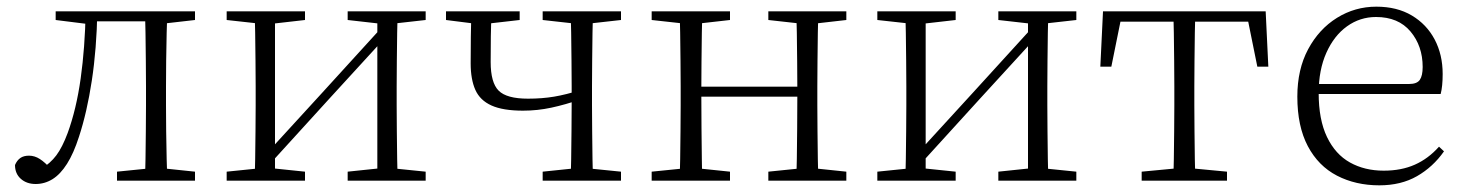

<svg xmlns="http://www.w3.org/2000/svg" viewBox="-20 -542 4396 576"><path d="M87 10Q60 10 42.5 -5.5Q25 -21 25 -47Q31 -61 41 -68Q51 -75 67 -75Q84 -75 99.5 -65Q115 -55 133 -35V-26H103V-35Q131 -52 149 -76Q167 -100 183 -143Q209 -214 222 -306.5Q235 -399 237 -508H272Q270 -396 255.5 -300.5Q241 -205 217 -132Q201 -82 181 -50.5Q161 -19 137.5 -4.5Q114 10 87 10ZM147 -482V-508H250V-470H243ZM252 -478V-508H444V-478ZM331 0V-27L440 -38H460L565 -27V0ZM415 0Q416 -24 416.5 -64.5Q417 -105 417.5 -148.5Q418 -192 418 -226V-283Q418 -316 417.5 -359.5Q417 -403 416.5 -443.5Q416 -484 415 -508H482Q481 -484 480 -443.5Q479 -403 478.5 -359.5Q478 -316 478 -283V-226Q478 -192 478.5 -148.5Q479 -105 480 -64.5Q481 -24 482 0ZM448 -470V-508H565V-482L460 -470Z M660 0V-27L768 -38H789L895 -27V0ZM1023 0V-27L1128 -38H1149L1257 -27V0ZM744 0Q745 -24 745.5 -64.5Q746 -105 746.5 -148.5Q747 -192 747 -226V-283Q747 -316 746.5 -359.5Q746 -403 745.5 -443.5Q745 -484 744 -508H805V0ZM785 -45 755 -61H761L945 -262L1130 -465L1158 -447H1152L968 -246ZM1112 0V-508H1173Q1172 -484 1171.5 -443.5Q1171 -403 1170.5 -359.5Q1170 -316 1170 -283V-226Q1170 -192 1170.5 -148.5Q1171 -105 1171.5 -64.5Q1172 -24 1173 0ZM660 -482V-508H895V-482L790 -470H769ZM1023 -482V-508H1257V-482L1150 -470H1129Z M1549 -210Q1489 -210 1454.5 -225.5Q1420 -241 1406 -272.5Q1392 -304 1392 -352Q1392 -393 1392.5 -431.5Q1393 -470 1394 -508H1455Q1453 -468 1452.5 -433Q1452 -398 1452 -356Q1452 -294 1476 -270Q1500 -246 1564 -246Q1606 -246 1642 -252Q1678 -258 1722 -272V-244Q1676 -228 1634 -219Q1592 -210 1549 -210ZM1692 0Q1693 -24 1693.5 -64.5Q1694 -105 1694.5 -150.5Q1695 -196 1695 -233V-283Q1695 -316 1694.5 -359.5Q1694 -403 1693.5 -443.5Q1693 -484 1692 -508H1759Q1758 -484 1757.5 -443.5Q1757 -403 1756.5 -359.5Q1756 -316 1756 -283V-226Q1756 -192 1756.5 -148.5Q1757 -105 1757.5 -64.5Q1758 -24 1759 0ZM1318 -482V-508H1539V-482L1434 -470H1413ZM1608 0V-27L1714 -38H1734L1843 -27V0ZM1608 -482V-508H1843V-482L1736 -470H1716Z M2019 0Q2020 -24 2020.5 -64.5Q2021 -105 2021.5 -148.5Q2022 -192 2022 -226V-283Q2022 -316 2021.5 -359.5Q2021 -403 2020.5 -443.5Q2020 -484 2019 -508H2087Q2086 -484 2085.5 -443Q2085 -402 2084.5 -357Q2084 -312 2084 -275V-256Q2084 -207 2084.5 -157Q2085 -107 2085.5 -65.5Q2086 -24 2087 0ZM2368 0Q2370 -24 2370.5 -65.5Q2371 -107 2371.5 -157Q2372 -207 2372 -256V-275Q2372 -312 2371.5 -357Q2371 -402 2370.5 -443Q2370 -484 2368 -508H2435Q2434 -484 2433.5 -443.5Q2433 -403 2432.5 -359.5Q2432 -316 2432 -283V-226Q2432 -192 2432.5 -148.5Q2433 -105 2433.5 -64.5Q2434 -24 2435 0ZM1935 0V-27L2044 -38H2064L2170 -27V0ZM1935 -482V-508H2170V-482L2064 -470H2044ZM2285 0V-27L2393 -38H2414L2519 -27V0ZM2285 -482V-508H2519V-482L2414 -470H2393ZM2052 -252V-282H2402V-252Z M2612 0V-27L2720 -38H2741L2847 -27V0ZM2975 0V-27L3080 -38H3101L3209 -27V0ZM2696 0Q2697 -24 2697.5 -64.5Q2698 -105 2698.5 -148.5Q2699 -192 2699 -226V-283Q2699 -316 2698.5 -359.5Q2698 -403 2697.5 -443.5Q2697 -484 2696 -508H2757V0ZM2737 -45 2707 -61H2713L2897 -262L3082 -465L3110 -447H3104L2920 -246ZM3064 0V-508H3125Q3124 -484 3123.5 -443.5Q3123 -403 3122.5 -359.5Q3122 -316 3122 -283V-226Q3122 -192 3122.5 -148.5Q3123 -105 3123.5 -64.5Q3124 -24 3125 0ZM2612 -482V-508H2847V-482L2742 -470H2721ZM2975 -482V-508H3209V-482L3102 -470H3081Z M3281 -342 3289 -508H3777L3785 -342H3752L3719 -505L3752 -477H3314L3347 -505L3314 -342ZM3405 0V-27L3521 -38H3545L3661 -27V0ZM3500 0Q3501 -24 3501.5 -64.5Q3502 -105 3502.5 -148.5Q3503 -192 3503 -226V-283Q3503 -316 3502.5 -359.5Q3502 -403 3501.5 -443.5Q3501 -484 3500 -508H3566Q3565 -484 3564.5 -443.5Q3564 -403 3563.5 -359.5Q3563 -316 3563 -283V-226Q3563 -192 3563.5 -148.5Q3564 -105 3564.5 -64.5Q3565 -24 3566 0Z M4118 14Q4047 14 3991 -15Q3935 -44 3903.5 -103.5Q3872 -163 3872 -252Q3872 -334 3904.5 -394.5Q3937 -455 3991 -488.5Q4045 -522 4109 -522Q4171 -522 4215.5 -495.5Q4260 -469 4284 -423.5Q4308 -378 4308 -320Q4308 -283 4302 -260H3902V-290H4207Q4231 -290 4239.5 -302.5Q4248 -315 4248 -341Q4248 -404 4211.5 -447.5Q4175 -491 4108 -491Q4060 -491 4021 -463Q3982 -435 3959 -383.5Q3936 -332 3936 -263Q3936 -183 3961 -131Q3986 -79 4030 -54.5Q4074 -30 4131 -30Q4184 -30 4224.5 -48Q4265 -66 4297 -102L4312 -88Q4279 -41 4231 -13.5Q4183 14 4118 14Z"/></svg>

Font: Early Summer Mincho VF
Style: Regular
Weight: 250
Designer: GuiWonder
Version: Version 1.002